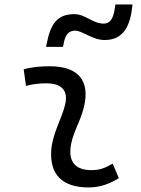

<svg xmlns="http://www.w3.org/2000/svg" viewBox="-20 -821 626 851"><path d="M479.5 -95.7C442.9 -74.7 420.4 -66.9 385.3 -66.9C320.3 -66.9 288.1 -98.1 292 -157.7C296.4 -225.6 335 -275.4 351.6 -345.2C380.9 -464.4 326.7 -527.3 200.2 -527.3C161.6 -527.3 123 -524.4 85 -513.7L95.2 -440.4C125 -448.2 154.8 -451.7 184.6 -451.7C254.9 -451.7 284.2 -418.5 268.1 -355C252.9 -293.9 211.4 -226.1 207 -153.3C200.2 -46.4 257.3 9.8 372.6 9.8C427.7 9.8 468.3 -8.3 506.8 -31.2ZM184.1 -613.3H259.3L263.2 -632.8C270 -667 284.2 -685.1 313 -685.1C345.7 -685.1 389.6 -643.6 443.8 -643.6C515.6 -643.6 553.7 -689.9 564.9 -782.2L567.4 -801.3H491.7L487.8 -777.3C481.4 -737.3 466.3 -716.3 439.9 -716.3C391.1 -716.3 358.4 -758.3 309.6 -758.3C231.9 -758.3 204.1 -713.4 187 -627.9Z"/></svg>

Font: Cascadia Code PL SemiLight
Style: Italic
Weight: 350
Italic angle: -10°
Monospace: yes
Designer: Aaron Bell
Foundry: Saja Typeworks
Version: Version 2404.023